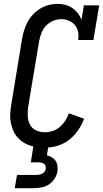

<svg xmlns="http://www.w3.org/2000/svg" viewBox="-20 -763 540 1003"><path d="M57 220 69 151H169Q177 151 184.5 149.5Q192 148 199.5 144.5Q207 141 212.5 134.5Q218 128 219 120Q220 112 218 104.5Q216 97 209.5 92.5Q203 88 195.5 86.5Q188 85 180 85H141L154 2Q131 -3 111 -14Q91 -25 75.5 -41Q60 -57 50.5 -78Q41 -99 36.5 -121.5Q32 -144 33.5 -168.5Q35 -193 39 -217L95 -559Q99 -582 106 -604.5Q113 -627 124 -648Q135 -669 152.5 -687.5Q170 -706 191 -718.5Q212 -731 235 -737Q258 -743 281 -743Q302 -743 322 -737.5Q342 -732 358 -721Q374 -710 386.5 -694Q399 -678 406 -660L418 -735H498L468 -554H388Q392 -575 388 -595.5Q384 -616 372 -631Q360 -646 341 -654.5Q322 -663 301 -663Q279 -663 257.5 -654Q236 -645 220 -628Q204 -611 196 -589.5Q188 -568 184 -546L127 -204Q124 -180 125 -156Q126 -132 136.5 -112Q147 -92 168.5 -82Q190 -72 214 -72Q234 -72 254.5 -78.5Q275 -85 292 -99.5Q309 -114 321 -132.5Q333 -151 339 -171L419 -143Q409 -114 390.5 -86.5Q372 -59 347.5 -38Q323 -17 292.5 -5.5Q262 6 232 7L225 48Q239 52 251 59Q263 66 270.5 77Q278 88 280 102.5Q282 117 280 132Q277 152 265 170.5Q253 189 235.5 200.5Q218 212 197.5 216Q177 220 157 220Z"/></svg>

Font: Iosevka Curly Slab Medium
Style: Italic
Weight: 500
Italic angle: -9°
Monospace: yes
Designer: Belleve Invis
Foundry: Belleve Invis
Version: Version 22.1.2; ttfautohint (v1.8.4)